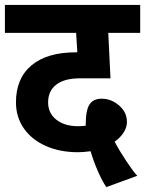

<svg xmlns="http://www.w3.org/2000/svg" viewBox="-30 -668 591 782"><path d="M35 -251Q35 -349 98.5 -402Q162 -455 280 -455H285L280 -534H-10V-648H541V-534H411L420 -349H295Q233 -349 199.5 -323.5Q166 -298 166 -251Q166 -207 199.5 -180.5Q233 -154 288 -154Q305 -154 319 -156Q319 -219 334.5 -242.5Q350 -266 384 -266Q423 -266 455 -238.5Q487 -211 487 -171Q487 -150 474 -129Q461 -108 437 -91Q457 -53 485 -11Q513 31 529 48L403 94Q387 71 369 30Q351 -11 339 -52Q307 -48 288 -48Q213 -48 155.5 -74Q98 -100 66.5 -146Q35 -192 35 -251Z"/></svg>

Font: Madhuban SemiBold
Style: Regular
Weight: 600
Designer: jaikishan Patel
Foundry: MagicType
Version: Version 1.000